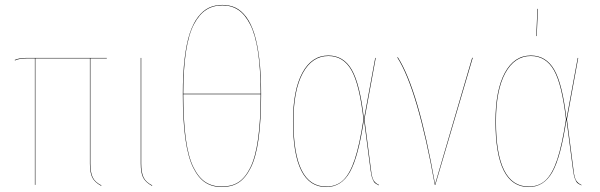

<svg xmlns="http://www.w3.org/2000/svg" viewBox="-20 -753 2443 782"><path d="M415 -515.1H348.1V-86.9Q348.1 -50.8 357.4 -31Q366.7 -11.2 393.1 2L392.1 3.9Q365.2 -10.7 355.7 -30.3Q346.2 -49.8 346.2 -86.9V-515.1H124V0H122.1V-515.1H89.8Q58.1 -515.1 41 -506.8L40 -508.8Q57.1 -517.1 89.8 -517.1H415Z M555.2 -517.1V-86.9Q555.2 -50.8 564.5 -31Q573.7 -11.2 600.1 2L599.1 3.9Q572.3 -10.7 562.7 -30.3Q553.2 -49.8 553.2 -86.9V-517.1Z M885.7 -732.9Q915.5 -732.9 939.2 -721.7Q962.9 -710.4 982.7 -684.1Q1002.4 -657.7 1015.6 -616.2Q1028.8 -574.7 1036.1 -512.9Q1043.5 -451.2 1043.5 -370.1Q1043.5 -261.2 1033 -186.5Q1022.5 -111.8 1001 -69.3Q979.5 -26.9 951.2 -9Q922.9 8.8 883.8 8.8Q844.7 8.8 816.4 -9.5Q788.1 -27.8 766.8 -70.3Q745.6 -112.8 735.1 -187.3Q724.6 -261.7 724.6 -370.1Q724.6 -451.7 731.9 -513.7Q739.3 -575.7 752.9 -616.9Q766.6 -658.2 786.9 -684.3Q807.1 -710.4 831.3 -721.7Q855.5 -732.9 885.7 -732.9ZM885.7 -731Q848.1 -731 819.8 -712.9Q791.5 -694.8 770 -654.3Q748.5 -613.8 737.5 -542.7Q726.6 -471.7 726.6 -371.1H1041.5Q1041.5 -471.2 1030.8 -541.7Q1020 -612.3 999 -653.3Q978 -694.3 950.4 -712.6Q922.9 -731 885.7 -731ZM883.8 6.8Q922.9 6.8 950.7 -10.7Q978.5 -28.3 999.5 -70.3Q1020.5 -112.3 1031 -186.5Q1041.5 -260.7 1041.5 -369.1H726.6Q726.6 -261.7 736.8 -187.5Q747.1 -113.3 768.1 -71.3Q789.1 -29.3 817.1 -11.2Q845.2 6.8 883.8 6.8Z M1317.4 -526.9Q1379.4 -526.9 1412.8 -468.8Q1446.3 -410.6 1462.4 -268.1L1508.3 -517.1H1510.3L1464.4 -267.1L1491.2 -60.1Q1494.6 -29.8 1501.7 -18.3Q1508.8 -6.8 1523.4 0V2Q1513.2 -2.9 1507.8 -7.1Q1502.4 -11.2 1497.3 -24.2Q1492.2 -37.1 1489.3 -60.1L1462.4 -266.1Q1439.5 -113.3 1405 -52.2Q1370.6 8.8 1308.6 8.8Q1173.3 8.8 1173.3 -258.8Q1173.3 -385.7 1211.4 -456.3Q1249.5 -526.9 1317.4 -526.9ZM1317.4 -524.9Q1251 -524.9 1213.1 -455.1Q1175.3 -385.3 1175.3 -258.8Q1175.3 6.8 1308.6 6.8Q1350.1 6.8 1377.7 -19Q1405.3 -44.9 1425 -104.2Q1444.8 -163.6 1460.4 -267.1Q1444.3 -409.2 1411.4 -467Q1378.4 -524.9 1317.4 -524.9Z M1600.1 -520Q1684.1 -388.7 1752 -2.9L1903.3 -518.1L1905.3 -517.1L1752.9 0H1751Q1681.2 -389.2 1598.1 -519Z M2168.9 -716.8H2170.9L2166 -606H2164.1ZM2142.1 -526.9Q2204.1 -526.9 2237.5 -468.8Q2271 -410.6 2287.1 -268.1L2333 -517.1H2335L2289.1 -267.1L2315.9 -60.1Q2319.3 -29.8 2326.4 -18.3Q2333.5 -6.8 2348.1 0V2Q2337.9 -2.9 2332.5 -7.1Q2327.1 -11.2 2322 -24.2Q2316.9 -37.1 2314 -60.1L2287.1 -266.1Q2264.2 -113.3 2229.7 -52.2Q2195.3 8.8 2133.3 8.8Q1998 8.8 1998 -258.8Q1998 -385.7 2036.1 -456.3Q2074.2 -526.9 2142.1 -526.9ZM2142.1 -524.9Q2075.7 -524.9 2037.8 -455.1Q2000 -385.3 2000 -258.8Q2000 6.8 2133.3 6.8Q2174.8 6.8 2202.4 -19Q2230 -44.9 2249.8 -104.2Q2269.5 -163.6 2285.2 -267.1Q2269 -409.2 2236.1 -467Q2203.1 -524.9 2142.1 -524.9Z"/></svg>

Font: Fira Sans Compressed Two
Style: Regular
Weight: 100
Width: 1
Designer: Carrois Corporate & Edenspiekermann AG
Foundry: Carrois Corporate GbR & Edenspiekermann AG
Version: Version 4.203;PS 004.203;hotconv 1.0.88;makeotf.lib2.5.64775